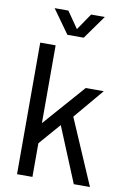

<svg xmlns="http://www.w3.org/2000/svg" viewBox="-97 -949 669 1006"><g transform="rotate(10 237.5 -445.5)"><path d="M67 0H149V-179L248 -293L369 0H455L305 -348L439 -507H343L149 -286V-700H67ZM110 -891 200 -765H287L377 -891H304L244 -803L183 -891Z"/></g></svg>

Font: Vanilla Cream Book
Style: Regular
Weight: 400
Designer: Jeremy Tribby, Jinavaṁso
Foundry: Tribby Type
Version: Version 1.422;Glyphs 3.1.2 (3151)